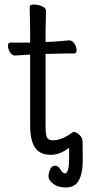

<svg xmlns="http://www.w3.org/2000/svg" viewBox="-20 -665 400 847"><path d="M323 138Q306 162 270.5 162Q235 162 214.5 145.5Q194 129 194 114Q194 99 201 82.5Q208 66 222.5 66Q237 66 246 82Q256 100 268 100Q275 100 281 81Q286 66 285 -13Q244 18 204 18Q156 18 134.5 -14Q113 -46 113 -110V-424H108Q107 -424 47 -420H46Q33 -420 24 -435Q15 -450 15 -463.5Q15 -477 26 -477H113V-528L111 -635Q111 -645 129 -645Q147 -645 165 -637.5Q183 -630 183 -617L181 -528V-480L209 -481Q245 -483 285 -487H286Q299 -487 308.5 -472Q318 -457 318 -443Q318 -429 307 -429H268Q240 -429 220 -428L181 -427V-108Q181 -68 188 -57Q195 -46 214 -46Q244 -46 279 -67Q287 -72 294 -77Q301 -83 307 -83Q313 -83 323 -76Q343 -62 344 -44Q345 -26 345 41Q345 108 323 138Z"/></svg>

Font: LXGW Bright TC
Style: Regular
Weight: 400
Designer: Christian Thalmann (Catharsis Fonts)
Foundry: LXGW / Christian Thalmann (Catharsis Fonts) / Fontworks Inc.
Version: Version 5.501